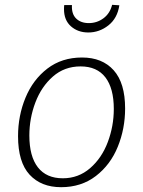

<svg xmlns="http://www.w3.org/2000/svg" viewBox="-20 -771 594 798"><path d="M500 -320Q500 -236 469.5 -161Q439 -86 378.5 -39.5Q318 7 234 7Q151 7 103 -45Q55 -97 55 -205Q55 -290 86 -365Q117 -440 177 -486Q237 -532 321 -532Q405 -532 452.5 -479Q500 -426 500 -320ZM102 -208Q102 -121 137.5 -75.5Q173 -30 241 -30Q306 -30 354.5 -72Q403 -114 428 -180.5Q453 -247 453 -318Q453 -404 418 -449.5Q383 -495 315 -495Q248 -495 200 -453Q152 -411 127 -345Q102 -279 102 -208ZM246 -733Q246 -744 247 -750H279Q277 -713 296.5 -694Q316 -675 349 -675Q383 -675 410 -695Q437 -715 446 -751L476 -749Q468 -695 430.5 -665.5Q393 -636 347 -636Q304 -636 275 -661.5Q246 -687 246 -733Z"/></svg>

Font: Bitter Pro Light
Style: Italic
Weight: 300
Italic angle: -9°
Designer: Sol Matas, and Bitter project Authors
Foundry: Sol Matas
Version: Version 1.010